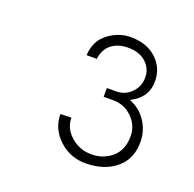

<svg xmlns="http://www.w3.org/2000/svg" viewBox="-76 -827 520 514"><g transform="rotate(20 184.0 -569.5)"><path d="M219 -390Q173 -389 140.5 -419Q108 -449 108 -491L139 -492Q139 -462 163 -440.5Q187 -419 219 -418Q254 -417 279 -437.5Q304 -458 305 -496Q306 -528 283.5 -551Q261 -574 229 -574H201V-599H227Q253 -599 270.5 -617Q288 -635 288 -660Q288 -686 269 -703Q250 -720 218 -720Q189 -720 170.5 -705Q152 -690 149 -663H120Q122 -705 152.5 -727.5Q183 -750 218 -749Q262 -748 288.5 -723.5Q315 -699 316 -663Q318 -614 270 -590Q299 -579 316.5 -553.5Q334 -528 335 -496Q336 -447 303.5 -419Q271 -391 219 -390Z"/></g></svg>

Font: Oakes Grotesk Light
Style: Italic
Weight: 300
Italic angle: -8°
Designer: Samuel Oakes
Foundry: Samuel Oakes
Version: Version 1.000;PS 001.000;hotconv 1.0.88;makeotf.lib2.5.64775